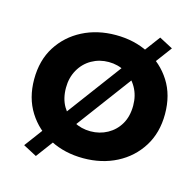

<svg xmlns="http://www.w3.org/2000/svg" viewBox="-87 -590 719 723"><g transform="rotate(15 273.0 -228.0)"><path d="M33 -230Q33 -157 67 -103Q101 -49 158.5 -19.5Q216 10 288 10Q360 10 417.5 -19.5Q475 -49 509 -103Q543 -157 543 -230Q543 -304 509 -357.5Q475 -411 417.5 -440.5Q360 -470 288 -470Q216 -470 158.5 -440.5Q101 -411 67 -357.5Q33 -304 33 -230ZM157 -230Q157 -269 174.5 -300Q192 -331 222 -348Q252 -365 288 -365Q324 -365 354 -348Q384 -331 401.5 -300Q419 -269 419 -230Q419 -188 401.5 -158Q384 -128 354 -111.5Q324 -95 288 -95Q252 -95 222 -111.5Q192 -128 174.5 -158Q157 -188 157 -230ZM451 -504 61 20 114 48 504 -476Z"/></g></svg>

Font: Jost SemiBold
Style: Regular
Weight: 600
Version: Version 3.710